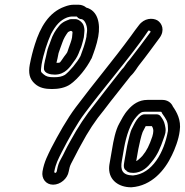

<svg xmlns="http://www.w3.org/2000/svg" viewBox="-20 -735 782 813"><path d="M337 -597C339 -610 336 -621 334 -627C331 -638 314 -654 300 -654H281C277 -654 274 -653 270 -651C265 -649 244 -643 230 -625C214 -606 203 -587 195 -563C190 -547 182 -533 178 -511C175 -492 166 -470 166 -445C166 -424 194 -419 212 -419C257 -419 278 -454 291 -472C306 -491 311 -503 318 -522C322 -531 325 -538 326 -543C329 -555 332 -562 335 -577C336 -584 336 -591 337 -597ZM271 -532C263 -509 268 -517 252 -496C232 -468 237 -469 221 -469H219C222 -482 225 -492 228 -510C232 -524 237 -534 244 -555C250 -573 259 -587 268 -599C269 -600 272 -601 278 -604H282C284 -603 288 -601 287 -597C286 -590 286 -586 285 -576C283 -564 276 -546 271 -532ZM325 -654C325 -654 328 -654 333 -650C342 -643 352 -620 348 -597C347 -591 346 -585 346 -579C340 -549 331 -525 321 -498C308 -472 274 -432 255 -418C243 -411 230 -408 209 -408C185 -408 176 -411 165 -420C151 -432 152 -429 156 -462C164 -507 181 -558 196 -591C216 -628 234 -649 264 -661C274 -664 279 -665 283 -665H304C305 -665 306 -665 308 -662C312 -657 319 -654 325 -654ZM345 -703C339 -709 326 -715 313 -715H292C280 -715 267 -712 254 -707C186 -683 150 -618 128 -548C119 -520 112 -492 106 -461C100 -427 104 -401 128 -380C147 -363 171 -358 200 -358C227 -358 257 -363 279 -379C311 -402 347 -447 366 -485C366 -486 368 -487 368 -488C378 -515 389 -543 396 -580C406 -636 394 -690 345 -703ZM642 -251H593C564 -251 546 -203 540 -193C530 -175 526 -147 522 -134C519 -124 518 -114 516 -105L507 -54C503 -33 502 -19 516 -12C518 -10 512 -12 522 -7C527 -4 536 -3 544 -3C583 -3 608 -31 621 -48C648 -80 659 -109 673 -149C679 -166 684 -178 680 -197L678 -207C675 -222 667 -234 659 -244C655 -249 648 -251 642 -251ZM625 -157C612 -119 602 -98 583 -75C576 -67 556 -49 557 -54L566 -105C570 -125 578 -161 584 -176C590 -187 594 -196 597 -201H623C632 -187 630 -175 625 -157ZM543 8C497 7 489 -16 496 -54L505 -106C514 -159 532 -213 558 -241C572 -257 579 -262 595 -262H659C666 -262 664 -258 667 -254C683 -231 691 -221 691 -196C691 -191 692 -185 691 -180C675 -90 625 1 543 8ZM712 -284C705 -301 688 -312 668 -312H604C568 -312 542 -293 523 -271C503 -249 495 -229 485 -212C469 -184 460 -137 455 -106L446 -54C444 -43 442 -33 442 -22C442 29 484 58 535 58H537C622 52 678 -14 708 -78C720 -102 737 -145 741 -181C748 -227 728 -261 712 -284ZM214 -3C211 -3 209 -6 210 -9C216 -42 226 -60 242 -92C269 -145 307 -214 340 -257C416 -359 498 -453 575 -558C583 -569 599 -591 608 -605C610 -607 620 -604 617 -599C589 -561 560 -522 531 -485C514 -467 505 -449 501 -446C499 -445 497 -442 496 -441C459 -394 419 -343 383 -296C343 -247 309 -195 278 -138C257 -102 252 -86 237 -60C229 -46 225 -33 222 -18C221 -12 220 -3 214 -3ZM271 -9C274 -23 275 -30 281 -42C297 -71 304 -88 322 -120C354 -180 383 -224 421 -270C457 -318 496 -365 533 -413C552 -431 562 -451 568 -458C600 -498 627 -536 656 -575C679 -607 666 -637 646 -649C626 -660 591 -659 568 -628C561 -619 545 -598 534 -582C461 -482 378 -384 301 -281C264 -232 226 -164 197 -108C184 -81 167 -51 160 -9C155 21 174 47 205 47C236 47 266 21 271 -9Z"/></svg>

Font: Blanket
Style: OutlineObl
Weight: 400
Foundry: Cannot Into Space Fonts
Version: Version 0.9